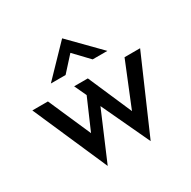

<svg xmlns="http://www.w3.org/2000/svg" viewBox="-153 -807 980 983"><g transform="rotate(-30 337.5 -316.0)"><path d="M347 -414 459 -156 564 -414H656L465 25L332 -259L211 25L19 -414H111L221 -163L299 -343L266 -414ZM417 -486 335 -572 257 -486H170L335 -657H336L504 -486Z"/></g></svg>

Font: Synthetic
Style: Regular
Weight: 400
Designer: Santiago Orozco
Foundry: Typemade
Version: Version 2.000; ttfautohint (v1.8.4.7-5d5b)